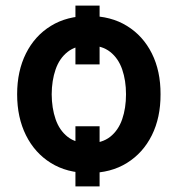

<svg xmlns="http://www.w3.org/2000/svg" viewBox="-20 -610 659 689"><path d="M337.4 -589.8V-378.9H250.7V-589.8ZM337.4 -157V58.9H250.7V-157ZM41.5 -271.7Q41.5 -355.1 73.2 -418.3Q104.8 -481.5 162.5 -517Q220.2 -552.6 299 -552.6Q377.8 -552.6 435.5 -517Q493.3 -481.5 524.9 -418.3Q556.5 -355.1 556.1 -271.7Q556.5 -188.2 524.9 -124.6Q493.3 -61.1 435.5 -25.2Q377.8 10.7 299 10.7Q220.2 10.7 162.5 -25.2Q104.8 -61.1 73.2 -124.6Q41.5 -188.2 41.5 -271.7ZM432.2 -271.7Q432.2 -321 418.5 -360.8Q404.8 -400.6 375.4 -423.8Q345.9 -447.1 299 -447.1Q252.1 -447.1 222.7 -423.8Q193.2 -400.6 179.5 -360.8Q165.8 -321 165.5 -271.7Q165.8 -221.9 179.5 -182.2Q193.2 -142.4 222.7 -119.1Q252.1 -95.9 299 -95.9Q345.9 -95.9 375.4 -119.1Q404.8 -142.4 418.5 -182.2Q432.2 -221.9 432.2 -271.7Z"/></svg>

Font: DeltaSans SemiBold
Style: Regular
Weight: 600
Designer: Rasmus Andersson
Foundry: rsms
Version: Version 3.012